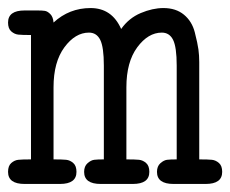

<svg xmlns="http://www.w3.org/2000/svg" viewBox="-24 -457 572 477"><path d="M-4 -30Q-4 -45 4 -52Q12 -59 21.5 -60Q31 -61 53 -61V-370Q31 -370 21.5 -371Q12 -372 4 -379Q-4 -386 -4 -401Q-4 -431 37 -431H69Q81 -431 87.5 -430Q94 -429 101 -422Q108 -415 109 -401Q148 -437 201 -437Q254 -437 277 -385Q296 -412 325.5 -424.5Q355 -437 382 -437Q413 -437 433 -420.5Q453 -404 460 -376.5Q467 -349 469 -334Q471 -319 471 -303V-61Q493 -61 502.5 -60Q512 -59 520 -52Q528 -45 528 -30Q528 0 487 0H407Q366 0 366 -30Q366 -44 374.5 -51.5Q383 -59 391 -60Q399 -61 415 -61V-294Q415 -340 406 -358Q397 -376 378 -376Q344 -376 317 -339.5Q290 -303 290 -240V-61Q312 -61 321.5 -60Q331 -59 339 -52Q347 -45 347 -30Q347 0 306 0H226Q185 0 185 -30Q185 -44 193.5 -51.5Q202 -59 210 -60Q218 -61 234 -61V-294Q234 -340 225 -358Q216 -376 197 -376Q163 -376 136 -339.5Q109 -303 109 -240V-61Q131 -61 140.5 -60Q150 -59 158 -52Q166 -45 166 -30Q166 0 125 0H37Q-4 0 -4 -30Z"/></svg>

Font: CMU Typewriter Text
Style: Regular
Weight: 500
Monospace: yes
Version: Version 0.7.0